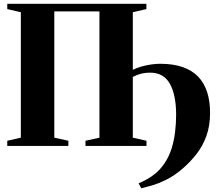

<svg xmlns="http://www.w3.org/2000/svg" viewBox="-20 -763 1137 1004"><path d="M18 -743H745.5V-715.5L674.5 -699V-43L746 -27V0H427V-27L500 -43V-703.5H264V-43L337.5 -27V0H18V-27L89 -43V-699L18 -715.5ZM718.5 221.5 705 195.5Q722 188.5 745.2 176.2Q768.5 164 793.5 143.5Q818.5 123 839.5 92Q863.5 57 876.8 15Q890 -27 895.5 -72.8Q901 -118.5 901 -162.5Q901 -266 868.5 -324.5Q836 -383 765.5 -383Q737.5 -383 715.2 -376.8Q693 -370.5 675 -361L667 -381.5L675 -398Q693.5 -407.5 717.5 -414.5Q741.5 -421.5 767.5 -425.5Q793.5 -429.5 817 -429.5Q885 -429.5 934.5 -412.5Q984 -395.5 1015.8 -362.5Q1047.5 -329.5 1063 -282Q1078.5 -234.5 1078.5 -173Q1078.5 -104.5 1059 -51.2Q1039.5 2 1006.8 43.5Q974 85 934 119.5Q892 155.5 850.2 176.2Q808.5 197 774 206.8Q739.5 216.5 718.5 221.5Z"/></svg>

Font: Merriweather 120pt ExtraBold
Style: Regular
Weight: 800
Version: Version 2.100